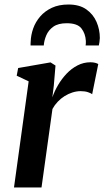

<svg xmlns="http://www.w3.org/2000/svg" viewBox="-20 -831 462 851"><path d="M42 0 107 -470.5 54 -495.5 60.5 -529.5 204 -554.5 226 -540.5 218.5 -451.5 212 -399.5Q221.5 -427 237.5 -454.2Q253.5 -481.5 275.2 -504.5Q297 -527.5 323.8 -541.2Q350.5 -555 381 -555Q393 -555 402.2 -552.5Q411.5 -550 415.5 -547L388.5 -413.5Q384 -417.5 370.5 -422.2Q357 -427 337.5 -427Q319.5 -427 301.2 -421.2Q283 -415.5 266.2 -405Q249.5 -394.5 235.8 -380Q222 -365.5 212.5 -348L164 0ZM115.5 -629.5Q115.5 -634 115.5 -638Q115.5 -642 116 -646.5Q117 -676 127.2 -705Q137.5 -734 158.2 -758Q179 -782 210 -796.5Q241 -811 283.5 -811Q332 -811 362.5 -789.5Q393 -768 407.8 -734Q422.5 -700 422.5 -662.5Q422 -653 420.8 -644.5Q419.5 -636 418 -629.5H359.5Q360 -634 360.5 -638.8Q361 -643.5 360.5 -650Q358.5 -682.5 340.8 -705.2Q323 -728 275.5 -728Q238 -728 216.5 -712.8Q195 -697.5 185.2 -674.5Q175.5 -651.5 174 -629.5Z"/></svg>

Font: Merriweather 48pt SemiBold
Style: Italic
Weight: 600
Italic angle: -7.8°
Designer: Eben Sorkin
Foundry: Eben Sorkin
Version: Version 2.101